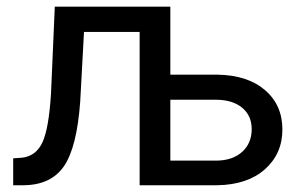

<svg xmlns="http://www.w3.org/2000/svg" viewBox="-20 -548 888 568"><path d="M483.9 -252.9V-72.8H618.2Q667.5 -72.8 696 -98.4Q724.6 -124 724.6 -166Q724.6 -205.6 696.8 -229Q668.9 -252.4 620.6 -252.9ZM483.9 -528.3V-327.1H623.5Q712.4 -325.7 763.9 -281.5Q815.4 -237.3 815.4 -165Q815.4 -93.3 763.9 -47.4Q712.4 -1.5 623 0H393.1V-453.6H228.5L217.3 -247.6Q207.5 -112.3 169.4 -56.6Q131.3 -1 50.8 0H19V-79.6L45.4 -81.5Q86.9 -86.4 105.7 -127.2Q124.5 -168 130.9 -271L142.1 -528.3Z"/></svg>

Font: MAUL
Style: Regular
Weight: 400
Designer: MAUL
Version: Version 1.0; 2020; ttfautohint (v1.8.3)